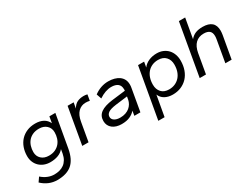

<svg xmlns="http://www.w3.org/2000/svg" viewBox="-62 -1311 2816 2145"><g transform="rotate(-30 1346.0 -238.0)"><path d="M247 -20Q205 -20 169.5 -33.5Q134 -47 108 -72Q82 -97 67.5 -131.5Q53 -166 53 -208Q53 -267 71 -317Q89 -367 122.5 -403Q156 -439 204 -459.5Q252 -480 312 -480Q372 -480 414.5 -457Q457 -434 477 -389L491 -470H568L494 -51Q471 77 403.5 134.5Q336 192 215 192Q159 192 109 171Q59 150 17 110L55 55Q131 121 217 121Q252 121 284 112.5Q316 104 341.5 85.5Q367 67 385 37Q403 7 411 -35L420 -88Q391 -53 346.5 -36.5Q302 -20 247 -20ZM269 -91Q316 -91 350.5 -107Q385 -123 408 -150Q431 -177 442 -212.5Q453 -248 453 -287Q453 -341 416.5 -375Q380 -409 320 -409Q273 -409 238 -393Q203 -377 180.5 -350Q158 -323 147 -287.5Q136 -252 136 -213Q136 -159 172.5 -125Q209 -91 269 -91Z M644 0 726 -470H804L791 -397Q818 -443 853.5 -459.5Q889 -476 936 -476Q947 -476 959.5 -474.5Q972 -473 982 -470L969 -394Q943 -400 917 -400Q861 -400 821 -361Q781 -322 767 -240L725 0Z M1149 10Q1114 10 1084 1Q1054 -8 1032.5 -25Q1011 -42 999 -66.5Q987 -91 987 -122Q987 -189 1037.5 -225.5Q1088 -262 1190 -275L1364 -296Q1365 -301 1365 -305Q1365 -309 1365 -314Q1365 -363 1335.5 -386Q1306 -409 1252 -409Q1177 -409 1093 -353L1071 -417Q1114 -449 1160 -464.5Q1206 -480 1253 -480Q1295 -480 1330.5 -470.5Q1366 -461 1392.5 -442Q1419 -423 1433.5 -394.5Q1448 -366 1448 -327Q1448 -317 1447 -306Q1446 -295 1444 -286L1394 0H1316L1326 -61Q1299 -29 1256 -9.5Q1213 10 1149 10ZM1173 -61Q1210 -61 1240.5 -71.5Q1271 -82 1292.5 -100Q1314 -118 1327.5 -141Q1341 -164 1346 -189L1353 -229L1200 -210Q1126 -200 1097.5 -179.5Q1069 -159 1069 -128Q1069 -98 1097 -79.5Q1125 -61 1173 -61Z M1809 10Q1751 10 1708 -14Q1665 -38 1648 -83L1601 182H1520L1635 -470H1713L1701 -401Q1729 -439 1775.5 -459.5Q1822 -480 1879 -480Q1924 -480 1960 -464.5Q1996 -449 2021 -422Q2046 -395 2059.5 -357.5Q2073 -320 2073 -277Q2073 -212 2054 -159Q2035 -106 2000 -68.5Q1965 -31 1916.5 -10.5Q1868 10 1809 10ZM1802 -61Q1844 -61 1878.5 -76Q1913 -91 1938 -118.5Q1963 -146 1976.5 -185Q1990 -224 1990 -273Q1990 -333 1955 -371Q1920 -409 1856 -409Q1814 -409 1779.5 -394Q1745 -379 1720.5 -351.5Q1696 -324 1682.5 -285Q1669 -246 1669 -197Q1669 -137 1703.5 -99Q1738 -61 1802 -61Z M2490 0 2539 -280Q2541 -291 2542 -301.5Q2543 -312 2543 -321Q2543 -367 2518.5 -388Q2494 -409 2445 -409Q2380 -409 2339 -369.5Q2298 -330 2284 -252L2240 0H2159L2276 -668H2357L2312 -414Q2341 -449 2379 -464.5Q2417 -480 2472 -480Q2548 -480 2587.5 -446Q2627 -412 2627 -341Q2627 -329 2625.5 -316Q2624 -303 2622 -289L2571 0Z"/></g></svg>

Font: Celebes
Style: Italic
Weight: 400
Italic angle: -10°
Designer: Anugrah Pasau
Foundry: Lafontype
Version: Version 1.000; ttfautohint (v1.8.4)